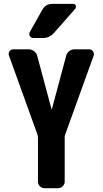

<svg xmlns="http://www.w3.org/2000/svg" viewBox="-20 -990 540 1010"><path d="M450.2 -730.5Q461.9 -730.5 469.2 -719.7Q476.6 -709 472.7 -697.3L322.3 -280.3Q320.3 -274.4 320.3 -269.5V-35.2Q320.3 -20.5 310.1 -10.3Q299.8 0 285.2 0H214.8Q200.2 0 189.9 -9.8Q179.7 -19.5 179.7 -35.2V-269.5Q179.7 -273.4 177.7 -280.3L27.3 -697.3Q22.5 -709 29.8 -719.7Q37.1 -730.5 49.8 -730.5H131.8Q146.5 -730.5 159.2 -720.7Q171.9 -710.9 175.8 -696.3L251 -416Q251 -415 252 -415Q252.9 -415 252.9 -416L328.1 -696.3Q331.1 -710.9 343.8 -720.7Q356.4 -730.5 372.1 -730.5ZM254.9 -969.7H365.2Q375 -969.7 378.4 -960.9Q381.8 -952.1 376 -944.3L263.7 -816.4Q240.2 -790 205.1 -790H155.3Q143.6 -790 137.2 -800.3Q130.9 -810.5 136.7 -821.3L203.1 -939.5Q220.7 -969.7 254.9 -969.7Z"/></svg>

Font: Rounded-L Mgen+ 1m bold
Style: Bold
Weight: 700
Designer: [Source Han Sans]
Ryoko NISHIZUKA  (kana & ideographs); Paul D. Hunt (Latin, Greek & Cyrillic); Wenlong ZHANG  (bopomofo
Version: Version 1.059.20150602